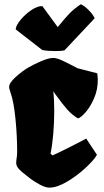

<svg xmlns="http://www.w3.org/2000/svg" viewBox="-20 -855 480 885"><path d="M22 -454.1Q22 -472.7 52 -499.8Q82 -526.9 109.4 -543Q134.8 -558.1 169.7 -573Q204.6 -587.9 225.1 -587.9Q239.3 -587.9 260.3 -578.9Q281.2 -569.8 314 -552.7L337.4 -540.5L428.2 -517.1Q430.7 -499 430.7 -485.8Q430.7 -441.4 413.8 -402.3Q397 -363.3 375 -338.1Q353 -313 339.8 -309.1Q311.5 -325.7 289.3 -351.1Q267.1 -376.5 239.3 -415L225.6 -434.1Q230 -397.5 230 -342.8Q230 -291 225.6 -238.8Q221.2 -186.5 212.9 -146.5L222.2 -138.7Q239.7 -146 288.1 -170.2Q336.4 -194.3 377.4 -216.3L426.8 -141.6Q414.6 -118.7 375.2 -82Q335.9 -45.4 289.6 -17.8Q243.2 9.8 208 9.8Q189 9.8 163.1 -4.4Q137.2 -18.6 120.8 -31Q104.5 -43.5 81.5 -62Q65.9 -75.7 60.3 -85Q54.7 -94.2 54.7 -105Q54.7 -109.9 55.2 -114.3Q55.7 -118.7 56.2 -122.1Q59.1 -139.6 59.1 -155.8Q59.1 -229 51.3 -306.9Q43.5 -384.8 29.8 -424.3Q29.3 -426.8 25.6 -437.5Q22 -448.2 22 -454.1ZM234.9 -619.6Q199.2 -619.6 174.8 -624.5L52.2 -719.7Q53.2 -737.3 75 -763.7Q96.7 -790 125.5 -809.1Q154.3 -828.1 175.3 -826.7L246.1 -730Q281.7 -773.9 301 -793.7Q320.3 -813.5 352.5 -835.4Q370.1 -827.6 388.9 -808.3Q407.7 -789.1 416.5 -771L276.9 -622.6Q261.2 -619.6 234.9 -619.6Z"/></svg>

Font: Fruktur
Style: Regular
Weight: 400
Designer: Viktoriya Grabowska
Foundry: Viktoriya Grabowska
Version: Version 1.004; ttfautohint (v1.4.1)